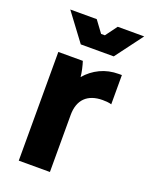

<svg xmlns="http://www.w3.org/2000/svg" viewBox="-136 -791 675 863"><g transform="rotate(20 201.0 -359.0)"><path d="M62.8 0H211.8V-273.6Q211.8 -300 219.2 -321Q226.6 -342 241 -356.2Q255.4 -370.4 276.5 -377.7Q297.6 -385 324.4 -385Q335.4 -385 347.1 -383.9Q358.8 -382.8 366.8 -380V-520H352.4Q303.8 -520 263.9 -500.9Q224 -481.8 195.4 -448Q194 -464.4 189.5 -484.6Q185 -504.8 180 -520H62.8ZM48 -717.6 146 -586.4H303.6L401.6 -717.6H275L233.8 -661.8H215.8L174.6 -717.6Z"/></g></svg>

Font: Fixel Variable
Style: Regular
Weight: 100
Width: 3
Designer: AlfaBravo + MacPaw
Foundry: Kyrylo Tkachov, Marchela Mozhyna, Serhii Makarenko, Maria Weinstein, Zakhar Kryvoshyya
Version: Version 1.211